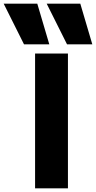

<svg xmlns="http://www.w3.org/2000/svg" viewBox="-115 -1020 520 1040"><path d="M15 -780 -95 -1000H87L152 -780ZM248 -780 138 -1000H320L385 -780ZM75 0V-730H253V0Z"/></svg>

Font: M PLUS 1 ExtraBold
Style: Regular
Weight: 800
Designer: Coji Morishita
Foundry: UNDERFOREST DESIGN
Version: Version 1.001